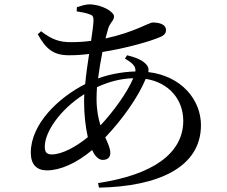

<svg xmlns="http://www.w3.org/2000/svg" viewBox="-20 -813 1040 879"><path d="M422 -362C422 -378 423 -395 424 -414C481 -440 533 -453 590 -455C564 -392 501 -304 440 -239C430 -271 422 -310 422 -362ZM217 -106C194 -106 185 -116 185 -142C185 -209 255 -312 366 -382C365 -369 365 -357 365 -345C365 -292 371 -234 382 -185C328 -141 264 -106 217 -106ZM552 -545C587 -524 602 -510 600 -486C538 -484 478 -472 429 -454C434 -494 441 -536 449 -575C557 -592 669 -624 712 -643C732 -651 740 -661 740 -676C740 -697 718 -710 679 -710C662 -710 594 -665 463 -637C467 -651 470 -663 473 -674C481 -710 502 -716 502 -738C502 -759 446 -793 388 -793C373 -793 350 -786 332 -780L331 -761C352 -758 372 -754 389 -748C404 -743 408 -738 408 -720C408 -702 403 -668 397 -626C367 -622 337 -620 306 -620C254 -620 220 -630 168 -670L153 -656C191 -587 226 -560 296 -560C326 -560 358 -562 388 -566C381 -521 374 -473 370 -428C248 -366 121 -246 121 -114C121 -60 148 -33 195 -33C255 -33 329 -65 402 -126C414 -99 431 -81 450 -81C470 -81 485 -90 485 -113C485 -135 474 -156 462 -184C542 -268 614 -371 647 -452C755 -435 819 -356 819 -260C819 -110 678 -12 429 25L433 46C701 41 900 -45 900 -240C900 -355 812 -465 659 -483C662 -497 659 -508 649 -519C629 -540 598 -551 562 -560Z"/></svg>

Font: Source Han Serif JP Medium
Style: Regular
Weight: 500
Designer: Ryoko NISHIZUKA 西塚涼子 (kana & ideographs); Frank Grießhammer (Latin, Greek & Cyrillic); Wenlong ZHANG 张文龙 (bopomofo); San
Foundry: Adobe Systems Incorporated
Version: Version 1.001;PS 1.001;hotconv 16.6.54;makeotf.lib2.5.65590